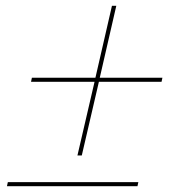

<svg xmlns="http://www.w3.org/2000/svg" viewBox="-20 -641 614 662"><path d="M540 -373 537 -359H321L262 -105H247L306 -359H87L90 -373H309L366 -621H381L324 -373ZM457 -13 454 1H4L7 -13Z"/></svg>

Font: Prodigy Sans Thin
Style: Italic
Weight: 100
Italic angle: -13°
Designer: Wei Huang
Foundry: Wei Huang
Version: Version 1.003; ttfautohint (v1.8.3)